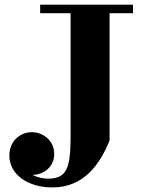

<svg xmlns="http://www.w3.org/2000/svg" viewBox="-20 -770 615 820"><path d="M151.5 -750V-713.5H281.5V-190C281.5 -50.5 265 -7 184.5 -7C163.5 -7 139.5 -12.5 118 -23C168 -24 211.5 -57.5 211.5 -112.5C211.5 -171.5 162 -205.5 116 -205.5C64.5 -205.5 20 -166 20 -106C20 -26 97 30.5 204 30.5C339 30.5 407 -69.5 448 -170V-713.5H548V-750Z"/></svg>

Font: Bodoni* 06
Style: Bold
Weight: 700
Version: Version 2.2